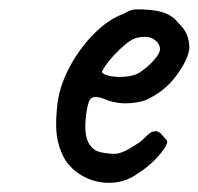

<svg xmlns="http://www.w3.org/2000/svg" viewBox="-20 -409 434 420"><path d="M282 -30Q258 -12 228.5 -9.5Q199 -7 172 -18.5Q145 -30 127 -53Q113 -72 106.5 -100.5Q100 -129 105 -176Q109 -218 131 -260Q153 -302 185 -334.5Q217 -367 251 -379Q265 -388 277 -388.5Q289 -389 312 -387Q335 -384 348.5 -377Q362 -370 369 -360Q385 -345 390 -330Q395 -315 394 -301Q390 -276 365 -242.5Q340 -209 299 -190Q279 -183 254 -183Q229 -183 204 -194Q183 -201 176.5 -190.5Q170 -180 167 -144Q165 -112 174 -96Q183 -80 200 -76Q221 -72 232 -72.5Q243 -73 260 -82Q273 -90 278 -93Q283 -96 287.5 -99.5Q292 -103 300 -111Q306 -117 310.5 -119.5Q315 -122 320 -122Q327 -122 333 -115.5Q339 -109 343 -104Q349 -101 342 -88.5Q335 -76 319 -59.5Q303 -43 282 -30ZM277 -246Q286 -250 298.5 -260Q311 -270 320.5 -282Q330 -294 330 -301Q330 -314 316.5 -323Q303 -332 278 -326Q268 -323 255 -312.5Q242 -302 230 -289Q218 -276 210.5 -265Q203 -254 203 -251Q206 -246 219.5 -243Q233 -240 249.5 -241Q266 -242 277 -246Z"/></svg>

Font: Caveat Medium
Style: Regular
Weight: 500
Designer: Pablo Impallari
Foundry: Pablo Impallari
Version: Version 2.000